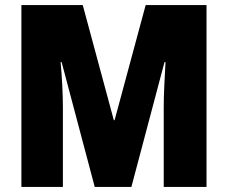

<svg xmlns="http://www.w3.org/2000/svg" viewBox="-20 -734 895 754"><path d="M352 0 222 -490H218Q222 -447 224.5 -399.5Q227 -352 227 -310V0H64V-714H305L427 -262H430L552 -714H791V0H623V-313Q623 -356 625.5 -402.5Q628 -449 630 -490H626L496 0Z"/></svg>

Font: Noto Sans Lao Condensed Black
Style: Regular
Weight: 900
Width: 3
Designer: Monotype Design Team
Foundry: Monotype Imaging Inc.
Version: Version 2.003; ttfautohint (v1.8.4.7-5d5b)